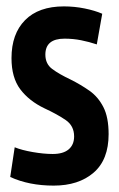

<svg xmlns="http://www.w3.org/2000/svg" viewBox="-20 -571 371 601"><path d="M12 -17 26 -110Q48 -101 82.5 -95Q117 -89 145 -89Q178 -89 195 -103.5Q212 -118 212 -144Q212 -177 186 -195Q160 -213 119 -232Q71 -255 43.5 -291.5Q16 -328 16 -389Q16 -465 58.5 -508Q101 -551 180 -551Q213 -551 245 -544.5Q277 -538 300 -528L283 -432Q259 -440 234 -445Q209 -450 182 -450Q122 -450 122 -400Q122 -371 143.5 -355Q165 -339 201 -322Q233 -306 260 -287Q287 -268 303.5 -236Q320 -204 320 -151Q320 -71 273 -30.5Q226 10 148 10Q71 10 12 -17Z"/></svg>

Font: Georama Condensed SemiBold
Style: Regular
Weight: 600
Width: 3
Designer: Jean-Baptiste Levee
Foundry: Production Type
Version: Version 1.000